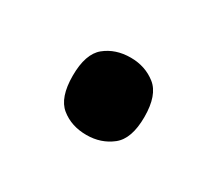

<svg xmlns="http://www.w3.org/2000/svg" viewBox="-45 -505 337 297"><g transform="rotate(30 123.0 -356.0)"><path d="M123 -287Q96 -287 77.5 -302Q59 -317 59 -356Q59 -395 77.5 -410Q96 -425 123 -425Q149 -425 168 -410Q187 -395 187 -356Q187 -317 168 -302Q149 -287 123 -287Z"/></g></svg>

Font: Noto Serif Sinhala SemiCondensed Medium
Style: Regular
Weight: 500
Width: 4
Designer: Jelle Bosma - Monotype Design Team
Foundry: Monotype Imaging Inc.
Version: Version 2.007; ttfautohint (v1.8.4.7-5d5b)